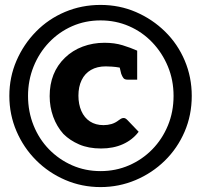

<svg xmlns="http://www.w3.org/2000/svg" viewBox="-20 -754 818 781"><path d="M182 -363Q182 -411 197.5 -450Q213 -489 244 -519Q275 -549 316.5 -564.5Q358 -580 405 -580Q446 -580 478.5 -570Q511 -560 538 -548V-430H499Q487 -430 482 -436.5Q477 -443 473 -454L467 -479Q451 -482 435 -483Q419 -484 410 -484Q375 -484 350 -469.5Q325 -455 312 -428Q299 -401 299 -365Q299 -330 311 -302.5Q323 -275 346 -260Q369 -245 401 -245Q418 -245 433.5 -249.5Q449 -254 463 -265Q467 -268 472 -271Q477 -274 483 -274Q487 -274 490.5 -272Q494 -270 498 -266L544 -218Q519 -185 480 -167.5Q441 -150 391 -150Q340 -150 302 -166.5Q264 -183 238 -209Q211 -239 196.5 -279Q182 -319 182 -363ZM389 7Q313 7 245.5 -22Q178 -51 127 -102Q76 -153 47 -220.5Q18 -288 18 -364Q18 -440 47 -507Q76 -574 126.5 -625.5Q177 -677 244.5 -705.5Q312 -734 389 -734Q466 -734 533 -705Q600 -676 651.5 -625.5Q703 -575 731.5 -507.5Q760 -440 760 -364Q760 -286 731 -218.5Q702 -151 650.5 -100.5Q599 -50 531.5 -21.5Q464 7 389 7ZM389 -58Q451 -58 505 -81.5Q559 -105 599.5 -146.5Q640 -188 663 -243.5Q686 -299 686 -364Q686 -428 663 -483.5Q640 -539 599.5 -581.5Q559 -624 505 -647.5Q451 -671 389 -671Q327 -671 273.5 -647.5Q220 -624 179.5 -581.5Q139 -539 116.5 -483Q94 -427 94 -364Q94 -300 116.5 -244Q139 -188 179.5 -146.5Q220 -105 273.5 -81.5Q327 -58 389 -58Z"/></svg>

Font: Aleo ExtraBold
Style: Regular
Weight: 800
Designer: Alessio Laiso
Foundry: Alessio Laiso
Version: Version 2.001;gftools[0.9.29]